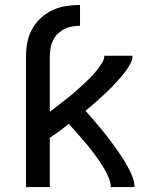

<svg xmlns="http://www.w3.org/2000/svg" viewBox="-20 -755 640 775"><path d="M85 0V-528Q85 -557 90.5 -585Q96 -613 110 -638Q124 -663 145 -682.5Q166 -702 192 -714Q218 -726 246.5 -730.5Q275 -735 303 -735V-651Q287 -651 270.5 -648Q254 -645 239.5 -637.5Q225 -630 213 -618.5Q201 -607 194 -592Q187 -577 184 -561Q181 -545 181 -528V-304Q192 -312 202.5 -320Q213 -328 223.5 -336.5Q234 -345 244.5 -353Q255 -361 265.5 -369.5Q276 -378 286 -387Q296 -396 306 -405Q316 -414 325.5 -423Q335 -432 344.5 -441.5Q354 -451 362.5 -461Q371 -471 379 -482Q387 -493 394 -505Q401 -517 401 -530H515Q515 -530 515 -530Q515 -530 515 -530Q515 -530 515 -530Q515 -530 515 -530Q515 -515 508 -501.5Q501 -488 492.5 -475.5Q484 -463 474.5 -451.5Q465 -440 455 -429Q445 -418 435 -407.5Q425 -397 414 -386.5Q403 -376 392 -366Q381 -356 370 -346Q359 -336 348 -326.5Q337 -317 325 -308Q337 -294 349.5 -280Q362 -266 374 -251.5Q386 -237 397.5 -223Q409 -209 420.5 -194Q432 -179 442.5 -164Q453 -149 463.5 -134Q474 -119 483.5 -103Q493 -87 501.5 -70.5Q510 -54 516.5 -36.5Q523 -19 523 0H427Q427 -19 419 -37.5Q411 -56 401.5 -72.5Q392 -89 381 -105Q370 -121 358.5 -136.5Q347 -152 334.5 -167Q322 -182 309.5 -196.5Q297 -211 284 -225.5Q271 -240 258 -255Q239 -240 220 -226Q201 -212 181 -199V0Z"/></svg>

Font: Iosevka Curly Medium Extended
Style: Regular
Weight: 500
Width: 7
Monospace: yes
Designer: Belleve Invis
Foundry: Belleve Invis
Version: Version 11.1.0; ttfautohint (v1.8.3)